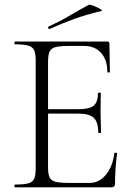

<svg xmlns="http://www.w3.org/2000/svg" viewBox="-20 -803 573 823"><path d="M457 0H44Q42 0 42 -6Q42 -12 44 -12Q82 -12 101 -17Q120 -22 126.5 -37Q133 -52 133 -81V-544Q133 -573 126.5 -587.5Q120 -602 101 -607.5Q82 -613 44 -613Q42 -613 42 -619Q42 -625 44 -625H440Q449 -625 449 -616L451 -495Q451 -492 445.5 -492Q440 -492 440 -495Q440 -547 413 -576.5Q386 -606 342 -606H273Q236 -606 217.5 -601Q199 -596 192.5 -581.5Q186 -567 186 -538V-85Q186 -57 192.5 -43Q199 -29 217.5 -24Q236 -19 273 -19H365Q405 -19 434 -54Q463 -89 470 -146Q470 -149 476 -148.5Q482 -148 482 -145Q478 -119 475.5 -82.5Q473 -46 473 -15Q473 0 457 0ZM401 -235Q401 -280 382 -298Q363 -316 315 -316H161V-335H318Q364 -335 382 -350.5Q400 -366 400 -404Q400 -406 406 -406Q412 -406 412 -404Q412 -375 411.5 -359Q411 -343 411 -325Q411 -303 412 -281.5Q413 -260 413 -235Q413 -233 407 -233Q401 -233 401 -235ZM193 -679Q189 -677 187 -682.5Q185 -688 188 -689Q238 -712 278.5 -736Q319 -760 360 -782Q363 -784 374 -780.5Q385 -777 396.5 -771.5Q408 -766 414 -761.5Q420 -757 415 -756Q348 -740 296 -721Q244 -702 193 -679Z"/></svg>

Font: Cormorant Light Light
Style: Regular
Weight: 300
Version: Version 4.000